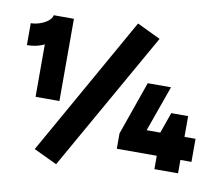

<svg xmlns="http://www.w3.org/2000/svg" viewBox="-83 -814 1116 975"><g transform="rotate(10 474.5 -326.0)"><path d="M104 -596 137 -555Q130 -538 94.5 -523Q59 -508 15 -508V-621Q36 -621 59.5 -628.5Q83 -636 101 -649.5Q119 -663 123 -681H227V-257H104ZM266 62 146 5 552 -714 673 -656ZM884 -295V0H762V-149L755 -176L797 -295ZM556 -69V-148L653 -424H773L675 -149V-188H941V-69Z"/></g></svg>

Font: Gabarito Black
Style: Regular
Weight: 900
Designer: Leandro Assis / Alvaro Franca / Felipe Casaprima
Foundry: Naipe Foundry
Version: Version 1.000